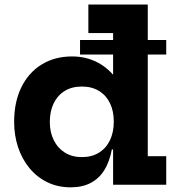

<svg xmlns="http://www.w3.org/2000/svg" viewBox="-20 -810 786 842"><path d="M331 -571V-634.5H709V-571ZM476 0V-205.5L479 -244.5V-317.5L476 -406.5V-665H367.5V-790H628V-125H709V0ZM296.5 -562.5Q357 -562.5 407.8 -536.2Q458.5 -510 495.8 -457.2Q533 -404.5 553.5 -325L479 -277Q479 -322.5 462.5 -357Q446 -391.5 414.5 -411Q383 -430.5 339 -430.5Q295 -430.5 263.5 -411Q232 -391.5 215.2 -356.5Q198.5 -321.5 198.5 -275.5Q198.5 -229.5 216 -194.8Q233.5 -160 265 -140.5Q296.5 -121 339 -121Q382.5 -121 414 -140.5Q445.5 -160 462.2 -195Q479 -230 479 -277L494 -154.5H470.5Q460.5 -101.5 438 -64.8Q415.5 -28 378.5 -8.2Q341.5 11.5 290 11.5Q233 11.5 187.2 -11Q141.5 -33.5 109 -73Q76.5 -112.5 59.2 -164.5Q42 -216.5 42 -275.5Q42 -363 73.8 -427.5Q105.5 -492 162.8 -527.2Q220 -562.5 296.5 -562.5Z"/></svg>

Font: Hepta Slab ExtraLight
Style: Bold
Weight: 700
Version: Version 1.102